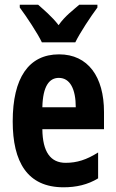

<svg xmlns="http://www.w3.org/2000/svg" viewBox="-20 -786 491 816"><path d="M158 -606H300C320 -647 365 -715 394 -754V-766H317C291 -743 257 -719 229 -679C201 -716 163 -747 142 -766H64V-754C93 -715 140 -644 158 -606ZM231 -555C102 -555 34 -455 34 -270C34 -98 96 10 250 10C304 10 353 -1 397 -28V-138C348 -107 307 -94 259 -94C195 -94 161 -140 160 -237H422V-310C422 -460 354 -555 231 -555ZM230 -455C278 -455 302 -407 302 -330H160C162 -421 190 -455 230 -455Z"/></svg>

Font: Noto Sans Gurmukhi ExtraCondensed
Style: Bold
Weight: 700
Width: 2
Designer: Jelle Bosma - Monotype Design Team
Foundry: Monotype Imaging Inc.
Version: Version 2.004